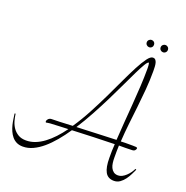

<svg xmlns="http://www.w3.org/2000/svg" viewBox="-144 -934 1058 1092"><g transform="rotate(20 385.0 -388.5)"><path d="M5.9 -143.1Q8.3 -122.6 14.6 -100.6Q21 -78.6 33.4 -60.8Q45.9 -43 65.2 -31.5Q84.5 -20 112.8 -20Q141.1 -20 168 -30.5Q194.8 -41 220.5 -60.1Q246.1 -79.1 270.5 -105.2Q294.9 -131.3 317.9 -163.1Q291 -162.1 263.9 -160.9Q236.8 -159.7 209 -158.2Q203.1 -158.2 195.8 -156.5Q188.5 -154.8 187 -154.8Q182.1 -154.8 182.1 -161.1Q182.1 -164.1 183.8 -168Q185.5 -171.9 189 -175.5Q192.4 -179.2 197.5 -181.6Q202.6 -184.1 209 -184.1Q222.7 -184.1 256.1 -185.3Q289.6 -186.5 335 -189Q369.6 -239.7 400.9 -298.3Q432.1 -356.9 460 -414.8Q487.8 -472.7 512.7 -526.1Q537.6 -579.6 559.1 -620.4Q580.6 -661.1 598.6 -685.5Q616.7 -710 631.8 -710Q641.1 -710 646.7 -703.9Q652.3 -697.8 655 -687.7Q657.7 -677.7 658.4 -664.8Q659.2 -651.9 659.2 -638.2Q659.2 -580.6 654.5 -525.6Q649.9 -470.7 643.8 -416.7Q637.7 -362.8 631.6 -308.8Q625.5 -254.9 622.1 -199.2Q635.7 -200.2 648.4 -200.2Q661.1 -200.2 672.9 -200.2H693.8Q705.1 -200.2 713.6 -199.5Q722.2 -198.7 722.2 -193.8Q722.2 -188 716.6 -181.4Q710.9 -174.8 698.2 -174.8Q677.7 -173.8 658.7 -173.8Q639.6 -173.8 620.1 -173.8Q619.1 -155.3 619.1 -137Q619.1 -118.7 619.1 -100.1Q619.1 -84.5 621.1 -68.8Q623 -53.2 628.9 -40.8Q634.8 -28.3 645.3 -20.3Q655.8 -12.2 672.9 -12.2Q685.1 -12.2 697 -18.3Q709 -24.4 719.7 -34.4Q730.5 -44.4 739.3 -56.6Q748 -68.8 753.9 -81.1L759.8 -78.1Q753.9 -65.4 745.4 -47.9Q736.8 -30.3 725.1 -14.2Q713.4 2 697.5 13.4Q681.6 24.9 661.1 24.9Q624.5 24.9 608.6 -3.7Q592.8 -32.2 592.8 -89.8Q592.8 -110.4 593 -131.1Q593.3 -151.9 595.2 -172.9Q529.3 -171.4 466.6 -169.2Q403.8 -167 338.9 -164.1Q312.5 -125 284.4 -91.6Q256.3 -58.1 227.3 -33.4Q198.2 -8.8 168.2 5.1Q138.2 19 107.9 19Q85.4 19 69.3 11Q53.2 2.9 42 -10.5Q30.8 -23.9 23.2 -41Q15.6 -58.1 11.2 -75.9Q6.8 -93.8 4.4 -111.1Q2 -128.4 0 -142.1ZM356.9 -189.9Q385.3 -190.9 415.5 -192.1Q445.8 -193.4 476.6 -194.6Q507.3 -195.8 537.6 -197Q567.9 -198.2 596.2 -199.2Q599.1 -252.9 603.8 -309.3Q608.4 -365.7 612.5 -421.9Q616.7 -478 619.9 -532.7Q623 -587.4 623 -638.2Q623 -641.6 622.8 -647.9Q622.6 -654.3 622.1 -660.2Q621.6 -666 620.6 -670.4Q619.6 -674.8 618.2 -674.8Q611.3 -674.8 598.4 -653.1Q585.4 -631.3 567.4 -594.5Q549.3 -557.6 526.6 -509Q503.9 -460.4 477.1 -406.5Q450.2 -352.5 419.9 -296.6Q389.6 -240.7 356.9 -189.9ZM567.9 -779.8Q567.9 -789.1 574.5 -795.4Q581.1 -801.8 589.8 -801.8Q599.1 -801.8 605.5 -795.4Q611.8 -789.1 611.8 -779.8Q611.8 -770.5 605.5 -764.2Q599.1 -757.8 589.8 -757.8Q581.1 -757.8 574.5 -764.2Q567.9 -770.5 567.9 -779.8ZM651.9 -779.8Q651.9 -789.1 658.4 -795.4Q665 -801.8 673.8 -801.8Q683.1 -801.8 689.5 -795.4Q695.8 -789.1 695.8 -779.8Q695.8 -770.5 689.5 -764.2Q683.1 -757.8 673.8 -757.8Q665 -757.8 658.4 -764.2Q651.9 -770.5 651.9 -779.8Z"/></g></svg>

Font: Stalemate
Style: Regular
Weight: 400
Designer: Astigmatic (AOETI)
Foundry: Astigmatic (AOETI)
Version: Version 001.000